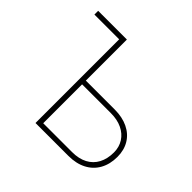

<svg xmlns="http://www.w3.org/2000/svg" viewBox="-166 -903 1098 1098"><g transform="rotate(45 383.0 -353.5)"><path d="M46.9 -707H279.3V-375H512.7Q574.7 -375 620.6 -352.8Q666.5 -330.6 691.2 -289.8Q715.8 -249 715.8 -194.3Q715.8 -135.3 691.4 -91.3Q667 -47.4 621.3 -23.7Q575.7 0 512.7 0H247.1V-676.8H46.9ZM512.7 -30.3Q566.9 -30.3 605.2 -50.5Q643.6 -70.8 663.6 -108.6Q683.6 -146.5 683.6 -198.2Q683.6 -241.2 662.4 -274.7Q641.1 -308.1 602.5 -326.4Q564 -344.7 512.7 -344.7H279.3V-30.3Z"/></g></svg>

Font: Pretendard Thin
Style: Regular
Weight: 100
Designer: Base glyphs from Inter by Rasmus Andersson; Hangeul glyphs from Noto Sans CJK(Source Han Sans) by Jang Soo-young and Kan
Foundry: Kil Hyung-jin
Version: Version 1.309